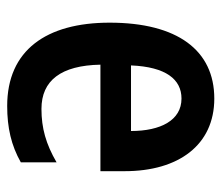

<svg xmlns="http://www.w3.org/2000/svg" viewBox="-60 -532 602 521"><g transform="rotate(90 240.5 -271.0)"><path d="M247 -552C116 -552 41 -452 41 -268C41 -96 116 10 267 10C326 10 374 -1 420 -27V-124C370 -95 327 -83 275 -83C198 -83 157 -136 155 -243H444V-309C444 -455 373 -552 247 -552ZM247 -463C306 -463 335 -406 335 -326H157C161 -421 195 -463 247 -463Z"/></g></svg>

Font: Noto Sans Gurmukhi UI Condensed SemiBold
Style: Regular
Weight: 600
Width: 3
Designer: Jelle Bosma - Monotype Design Team
Foundry: Monotype Imaging Inc.
Version: Version 2.004